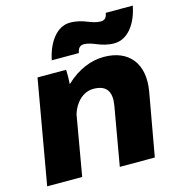

<svg xmlns="http://www.w3.org/2000/svg" viewBox="-109 -832 863 927"><g transform="rotate(-15 323.0 -368.0)"><path d="M13 0H188L240 -300C257 -356 299 -397 350 -397C424 -397 437 -350 427 -292L376 0H551L607 -314C631 -450 563 -533 438 -533C377 -533 308 -508 246 -448C248 -474 248 -499 247 -520H104ZM192 -582H327C331 -599 337 -617 361 -617C382 -617 402 -609 422 -601C445 -592 471 -583 505 -583C575 -583 622 -652 638 -736H503C500 -719 494 -702 469 -702C449 -702 428 -709 408 -717C385 -726 359 -735 323 -735C256 -735 208 -665 192 -582Z"/></g></svg>

Font: Fixel Display 20240404 ExBold
Style: Italic
Weight: 800
Italic angle: -10°
Designer: AlfaBravo + MacPaw
Foundry: Kyrylo Tkachov, Marchela Mozhyna, Serhii Makarenko, Maria Weinstein, Zakhar Kryvoshyya
Version: Version 1.211;Glyphs 3.2 (3225)